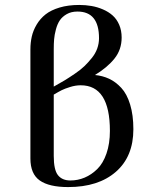

<svg xmlns="http://www.w3.org/2000/svg" viewBox="-20 -758 609 783"><path d="M104 -111.8V-556.2Q104 -584 109.6 -608.9Q115.2 -633.8 129.6 -658Q144 -682.1 166 -699.5Q188 -716.8 223.1 -727.3Q258.3 -737.8 303.2 -737.8Q329.1 -737.8 353 -733.6Q377 -729.5 399.7 -719.7Q422.4 -710 439.2 -695.1Q456.1 -680.2 466.1 -657Q476.1 -633.8 476.1 -605Q476.1 -555.7 447 -519.3Q418 -482.9 367.2 -452.1Q398.4 -449.2 425 -436.8Q451.7 -424.3 474.6 -399.7Q497.6 -375 510.7 -331.8Q523.9 -288.6 523.9 -231Q523.9 -119.6 452.6 -57.4Q381.3 4.9 257.8 4.9Q180.2 4.9 142.1 -22Q104 -48.8 104 -111.8ZM199.2 -122.1Q199.2 -65.4 216.3 -43.7Q233.4 -22 267.1 -22Q297.4 -22 325.2 -33.7Q353 -45.4 376.7 -68.6Q400.4 -91.8 414.3 -132.1Q428.2 -172.4 428.2 -224.1Q428.2 -410.2 309.1 -410.2Q288.1 -410.2 266.1 -403.3Q244.1 -396.5 231.4 -390.1Q218.8 -383.8 199.2 -372.1ZM199.2 -404.8Q225.6 -419.4 242.9 -429.9Q260.3 -440.4 284.4 -456.8Q308.6 -473.1 324 -488Q339.4 -502.9 354.2 -521.2Q369.1 -539.6 376.5 -560.1Q383.8 -580.6 383.8 -602.1Q383.8 -710.9 295.9 -710.9Q270.5 -710.9 252.2 -700.4Q233.9 -689.9 223.9 -675Q213.9 -660.2 208 -637.9Q202.1 -615.7 200.7 -597.9Q199.2 -580.1 199.2 -558.1Z"/></svg>

Font: Dehuti
Style: Bold
Weight: 700
Version: Version 1.2